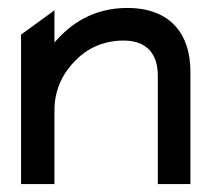

<svg xmlns="http://www.w3.org/2000/svg" viewBox="-20 -463 533 483"><path d="M33 0H117V-187C117 -240 141 -283 171 -312C197 -339 238 -361 291 -361C351 -361 377 -325 377 -273V0H459V-283C459 -378 408 -443 300 -443C216 -443 158 -404 117 -356V-437L33 -376Z"/></svg>

Font: Charger Pro
Style: BdExt
Weight: 700
Designer: Jasper
Foundry: Cannot Into Space Fonts
Version: Version 1.09